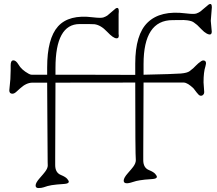

<svg xmlns="http://www.w3.org/2000/svg" viewBox="-20 -889 1083 958"><path d="M157.7 36.6Q157.7 22.9 178.2 -0.2Q198.7 -23.4 205.1 -32.2Q218.3 -49.8 218.3 -63L217.8 -81.1L216.3 -301.8Q215.3 -395.5 215.3 -476.6H142.1Q111.3 -476.6 80.1 -447.8Q70.8 -439.5 60.8 -430.4Q50.8 -421.4 42 -421.4Q26.4 -421.4 26.4 -438L31.7 -494.1Q33.2 -521.5 33.2 -539.1V-563.5Q33.2 -587.9 46.9 -587.9Q59.6 -587.9 72.3 -566.9Q86.9 -541 122.1 -521.5Q131.3 -516.1 138.2 -516.1H215.3V-551.8Q215.3 -696.8 269.5 -757.3Q324.2 -817.9 442.9 -802.7Q483.9 -797.9 495.8 -802Q507.8 -806.2 515.6 -811.5L557.1 -846.7Q572.8 -856 572.8 -833Q572.8 -822.8 571.8 -818.4V-719.7Q576.2 -697.8 561.5 -697.8Q545.4 -697.8 514.6 -730.5Q482.9 -764.2 451.2 -768.1Q442.9 -769 377.4 -769Q256.8 -769 256.8 -549.8V-516.1Q326.2 -516.1 395.5 -516.1Q540 -515.6 585.9 -515.6H654.8V-571.3Q654.8 -717.3 716.8 -776.9Q780.3 -838.4 906.7 -822.3Q947.8 -817.4 959.5 -821.5Q971.2 -825.7 979 -831.1L1021 -866.2Q1037.1 -876 1037.1 -853L1031.7 -785.2L1036.6 -731.4Q1036.6 -708.5 1011.2 -721.7Q998.5 -728.5 985.1 -742.9Q971.7 -757.3 963.9 -764.2Q945.3 -780.3 934.3 -783.4Q923.3 -786.6 915 -787.6Q906.7 -788.6 896.5 -789.1L841.3 -788.6Q696.3 -788.6 696.3 -569.3V-516.1Q850.6 -519.5 882.3 -522.2Q914.1 -524.9 926.5 -534.2Q939 -543.5 945.3 -549.6Q951.7 -555.7 957.3 -561.5Q962.9 -567.4 969.7 -573.2Q986.3 -587.4 993.7 -587.4Q1014.2 -587.4 1004.9 -557.6Q995.6 -529.8 995.6 -478L999 -429.2Q999 -421.4 994.1 -416.3Q989.3 -411.1 982.9 -411.1Q976.6 -411.1 971.7 -415.8Q966.8 -420.4 961.9 -426.8L945.8 -447.8Q916.5 -476.1 897.5 -477.1H696.3L694.8 -121.1V-89.8Q694.8 -51.3 724.1 -40Q746.6 -30.8 754.6 -21.2Q762.7 -11.7 762.7 -6.8Q762.7 2.9 739.7 4.4Q716.8 5.9 702.6 7.3Q688.5 8.8 677.2 10.7Q660.2 13.2 643.1 19Q597.2 34.7 597.2 12.2Q597.2 -1.5 617.7 -24.7Q638.2 -47.9 644.5 -56.6Q657.7 -74.2 657.7 -89.8Q654.8 -116.2 654.8 -477.1L256.8 -476.6L255.4 -98.6V-65.4Q255.4 -26.9 284.7 -15.6Q307.1 -6.3 315.2 3.2Q323.2 12.7 323.2 17.6Q323.2 27.3 300.3 28.8Q277.3 30.3 263.2 31.7Q249 33.2 237.8 34.9Q226.6 36.6 217.3 39.3Q208 42 197.3 45.7Q186.5 49.3 172.1 49.3Q157.7 49.3 157.7 36.6Z"/></svg>

Font: Snowburst One
Style: Regular
Weight: 400
Designer: Annet Stirling
Foundry: Annet Stirling
Version: Version 1.001